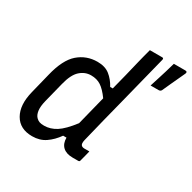

<svg xmlns="http://www.w3.org/2000/svg" viewBox="-167 -916 1091 1092"><g transform="rotate(30 379.0 -370.0)"><path d="M670 -577H618Q630 -615 638 -640Q646 -665 653.5 -690Q661 -715 671 -750H746Q762 -750 756 -735Q742 -704 732 -683Q722 -662 712.5 -641Q703 -620 688 -587Q683 -577 670 -577ZM290 -543Q340 -543 371 -518.5Q402 -494 423 -455H440Q453 -505 465.5 -555Q478 -605 490 -656Q495 -677 500.5 -698Q506 -719 514 -749H595Q606 -749 603 -737Q565 -583 524 -423.5Q483 -264 448 -120Q442 -94 451 -85Q458 -78 472 -78H504Q500 -62 495.5 -44Q491 -26 486 -8Q485 0 475 0H439Q397 0 374.5 -21Q352 -42 352 -81H330Q301 -40 264.5 -15Q228 10 178 10Q97 10 62.5 -50Q28 -110 52 -206L85 -339Q112 -451 165 -497Q218 -543 290 -543ZM155 -94Q165 -84 176.5 -80Q188 -76 207 -76Q248 -76 286 -100Q324 -124 373 -188Q385 -236 397 -283.5Q409 -331 421 -379Q390 -422 362.5 -440Q335 -458 297 -458Q257 -458 225.5 -429.5Q194 -401 177 -332L144 -201Q134 -161 137.5 -134.5Q141 -108 155 -94Z"/></g></svg>

Font: Recursive Mn Lnr St
Style: Italic
Weight: 400
Italic angle: -15°
Monospace: yes
Version: Version 1.079;hotconv 1.0.112;makeotfexe 2.5.65598; ttfautoh